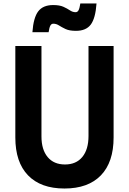

<svg xmlns="http://www.w3.org/2000/svg" viewBox="-20 -1064 740 1102"><path d="M68 -800H218V-281Q218 -205 253.5 -162.5Q289 -120 353 -120Q417 -120 452.5 -163Q488 -206 488 -284V-800H632V-275Q632 -133 559 -57.5Q486 18 350 18Q214 18 141 -57.5Q68 -133 68 -275ZM166 -879Q172 -963 199.5 -999Q227 -1035 285 -1035Q322 -1035 344 -1025Q366 -1015 381.5 -1004.5Q397 -994 414 -994Q425 -994 431 -1005.5Q437 -1017 441 -1044H534Q528 -959 501 -923Q474 -887 416 -887Q378 -887 356 -897.5Q334 -908 318.5 -918Q303 -928 286 -928Q275 -928 269 -917Q263 -906 259 -879Z"/></svg>

Font: Martian Mono SemiBold
Style: Regular
Weight: 600
Monospace: yes
Designer: Roman Shamin
Foundry: Evil Martians
Version: Version 1.000; ttfautohint (v1.8.4.7-5d5b)